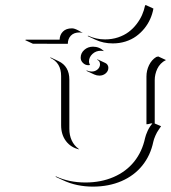

<svg xmlns="http://www.w3.org/2000/svg" viewBox="-20 -708 666 747"><path d="M78.1 -551.8 80.6 -553.7H211.9Q212.6 -573.2 225.1 -585.4Q237.5 -597.7 259.8 -597.7Q262.5 -597.7 265.1 -597.3Q267.8 -596.9 271 -595.7Q274.2 -594.5 276.5 -593.6Q278.8 -592.8 282.7 -590.7Q286.6 -588.6 288.6 -587.5Q290.5 -586.4 295.4 -583.6Q300.3 -580.8 302.2 -579.6L296.4 -581.1Q293 -581.8 289.8 -581.8Q267.6 -581.8 255.7 -569.3Q243.9 -556.9 243.9 -537.6L108.2 -537.8ZM321.3 -567.6 322.3 -569.3Q354 -554.7 388.7 -554.7Q415.8 -554.7 439.5 -562.6Q463.1 -570.6 480.3 -583.5Q497.6 -596.4 511 -613.8Q524.4 -631.1 532.5 -649.3Q540.5 -667.5 544.4 -686.5L546.9 -688.5L576.9 -674.6Q573 -653.3 564.2 -633.7Q555.4 -614 541.4 -596.8Q527.3 -579.6 509.6 -566.8Q491.9 -554 468.5 -546.5Q445.1 -539.1 418.9 -539.1Q382.3 -539.1 351.3 -553.5ZM175 -483.2 177.5 -484.4 207.5 -470.2Q249.8 -450.4 249.8 -397.9V-206.8Q249.8 -181.6 259 -161.7Q268.3 -141.8 285.4 -129.4L288.1 -126.7Q255.6 -134 236.7 -159.1Q217.8 -184.1 217.8 -220.7V-412.1Q217.8 -464.1 175 -483.2ZM196.5 -20 197.3 -22Q248.3 2 312.5 2Q373 2 421.9 -19.2Q470.7 -40.3 502 -79.2Q533.2 -118.2 544.4 -170.9Q546.9 -182.1 554.3 -198.6Q561.8 -215.1 572.8 -227.5Q571.3 -227.8 570.3 -228Q566.7 -228 561.5 -226.3Q556.4 -224.6 549.8 -224.6V-410.2Q549.8 -433.6 559.8 -454.3Q569.8 -475.1 587.9 -486.3L595.7 -488.3L625.7 -474.4Q614.3 -469 605.6 -460Q596.9 -450.9 591.9 -440.2Q586.9 -429.4 584.5 -418.6Q582 -407.7 582 -396.5V-227.5L606.7 -217L598.4 -204.8Q590.3 -193.6 584.4 -179.8Q578.4 -166 576.4 -156.2Q565.4 -103.3 533.7 -64Q502 -24.7 452.8 -3.4Q403.6 17.8 342.5 18.1Q278.1 18.1 226.6 -6.1ZM293.9 -483.4Q293.9 -501.5 308 -513.9Q322 -526.4 341.8 -526.4Q366.5 -526.4 385 -508.8L381.1 -509.8Q376.5 -510.5 371.8 -510.5Q353 -510.5 339.6 -498Q326.2 -485.6 326.2 -468.8Q326.2 -463.1 329.3 -456.8L330.8 -455.1Q327.4 -454.3 323.7 -454.3Q311.8 -454.3 302.9 -463Q293.9 -471.7 293.9 -483.4ZM316.7 -432.1 317.1 -434.1Q326.4 -429.7 336.7 -429.7Q350.3 -429.7 359.7 -438Q369.1 -446.3 369.1 -458Q369.1 -470.7 358.4 -475.3L359.4 -477.1L389.4 -463.1Q395 -460.7 398.3 -455.6Q401.6 -450.4 401.6 -444.3Q401.6 -431.6 391.4 -422.7Q381.1 -413.8 366.7 -413.8Q356.2 -413.8 346.7 -418.2Z"/></svg>

Font: AgreloyOut1
Style: Medium
Weight: 400
Designer: gluk
Foundry: gluk
Version: Version 0.27